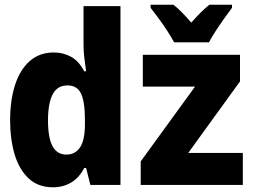

<svg xmlns="http://www.w3.org/2000/svg" viewBox="-20 -786 1100 816"><path d="M205 10Q142 10 101.5 -28Q61 -66 42 -130.5Q23 -195 23 -275Q23 -360 44 -425Q65 -490 106.5 -526.5Q148 -563 209 -563Q248 -563 281.5 -545Q315 -527 338 -483H346Q342 -511 338.5 -539.5Q335 -568 335 -597V-760H492V0H364L346 -72H338Q316 -30 282 -10Q248 10 205 10ZM262 -129Q300 -129 320.5 -160Q341 -191 341 -259V-274Q341 -353 324.5 -388Q308 -423 267 -423Q223 -423 203.5 -384.5Q184 -346 184 -275Q184 -200 203.5 -164.5Q223 -129 262 -129ZM578 0V-100L809 -418H587V-553H1000V-440L780 -136H1012V0ZM720 -606Q710 -625 692 -653Q674 -681 654 -708Q634 -735 620 -753V-766H717Q735 -752 753.5 -733Q772 -714 793 -690Q836 -739 870 -766H966V-753Q952 -734 933 -707.5Q914 -681 896.5 -654Q879 -627 868 -606Z"/></svg>

Font: Noto Sans Mono Condensed Black
Style: Regular
Weight: 900
Width: 3
Designer: Monotype Design Team
Foundry: Monotype Imaging Inc.
Version: Version 2.014